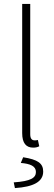

<svg xmlns="http://www.w3.org/2000/svg" viewBox="-20 -740 275 978"><path d="M149 12C161 12 171 10 180 5L173 -27C165 -25 161 -25 157 -25C143 -25 134 -33 134 -56V-720H93V-62C93 -11 113 12 149 12ZM56 218C150 212 200 186 200 134C200 92 173 73 98 61L86 90C134 94 163 106 163 136C163 166 137 183 50 189Z"/></svg>

Font: Source Sans Pro Light
Style: Regular
Weight: 300
Designer: Paul D. Hunt
Foundry: Adobe Systems Incorporated
Version: Version 3.006;hotconv 1.0.111;makeotfexe 2.5.65597